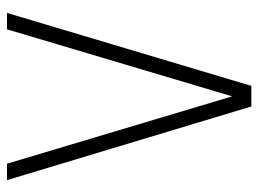

<svg xmlns="http://www.w3.org/2000/svg" viewBox="-115 -625 740 550"><g transform="rotate(-90 255.0 -350.0)"><path d="M14 -700 225 0H284L493 -700H446L254 -55L61 -700Z"/></g></svg>

Font: Advent Pro Light
Style: Regular
Weight: 300
Version: Version 3.000